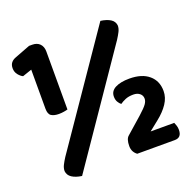

<svg xmlns="http://www.w3.org/2000/svg" viewBox="-114 -734 860 856"><g transform="rotate(-20 316.5 -306.0)"><path d="M83 -516 39 -501Q28 -506 17.5 -519Q7 -532 7 -550Q7 -566 15 -576Q23 -586 37 -591L110 -619H125Q148 -619 161 -605.5Q174 -592 174 -569V-294Q168 -292 156 -290Q144 -288 132 -288Q109 -288 96 -296.5Q83 -305 83 -331ZM605 -225Q605 -194 586 -165.5Q567 -137 534 -111L489 -75H601Q604 -68 607 -59Q610 -50 610 -39Q610 -2 577 -2H399Q389 -9 383 -20Q377 -31 377 -46Q377 -80 392 -92L467 -158Q496 -184 505 -197Q514 -210 514 -222Q514 -237 502.5 -246.5Q491 -256 472 -256Q450 -256 434.5 -249.5Q419 -243 408 -235Q400 -241 394 -251.5Q388 -262 388 -277Q388 -303 413 -316Q438 -329 480 -329Q539 -329 572 -301Q605 -273 605 -225ZM447 -615Q476 -611 493.5 -600Q511 -589 513 -569Q513 -555 506 -541Q499 -527 488 -510L134 7Q105 3 87.5 -8.5Q70 -20 68 -40Q68 -54 75 -68Q82 -82 93 -99Z"/></g></svg>

Font: Baloo 2 Latin
Style: Bold
Weight: 400
Designer: Sarang Kulkarni and Ek Type
Foundry: Ek Type
Version: Version 1.001